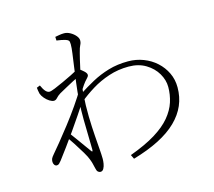

<svg xmlns="http://www.w3.org/2000/svg" viewBox="-114 -921 1228 1104"><g transform="rotate(-15 500.0 -369.0)"><path d="M360 -375 363 -420Q406 -448 452 -473Q498 -498 551.5 -514Q605 -530 669 -530Q717 -530 760 -513.5Q803 -497 835.5 -467.5Q868 -438 887 -398.5Q906 -359 906 -312Q906 -255 885 -206Q864 -157 821 -115Q778 -73 712.5 -39.5Q647 -6 558 20L546 -5Q639 -39 699 -76Q759 -113 793 -154Q827 -195 841 -238.5Q855 -282 855 -328Q855 -369 832 -408.5Q809 -448 766 -474Q723 -500 664 -500Q602 -500 546 -481.5Q490 -463 443 -434Q396 -405 360 -375ZM246 -453Q230 -443 220.5 -432Q211 -421 200 -421Q189 -421 174.5 -430Q160 -439 147.5 -453.5Q135 -468 130 -482Q127 -493 126 -502Q125 -511 124 -519L144 -527Q155 -502 166 -490Q177 -478 189 -478Q198 -478 222.5 -488Q247 -498 276 -511.5Q305 -525 329.5 -537Q354 -549 362 -554Q371 -559 375.5 -560Q380 -561 388 -557Q399 -550 412.5 -537.5Q426 -525 426 -515Q426 -507 418.5 -499.5Q411 -492 402 -481Q396 -474 389.5 -464.5Q383 -455 376 -444Q369 -433 361 -422L365 -479Q370 -487 374.5 -499Q379 -511 383 -525Q359 -514 335 -501.5Q311 -489 288.5 -476.5Q266 -464 246 -453ZM211 -206 229 -228Q247 -204 267 -176.5Q287 -149 304 -125Q321 -101 330 -89Q340 -74 340 -94Q340 -125 338.5 -171.5Q337 -218 336.5 -273Q336 -328 339 -381Q343 -437 349.5 -487.5Q356 -538 362 -581Q368 -624 372.5 -656.5Q377 -689 377 -710Q377 -727 372 -732.5Q367 -738 354 -742Q344 -745 331.5 -747.5Q319 -750 303 -752L302 -774Q313 -776 327 -778.5Q341 -781 356 -781Q374 -781 392.5 -770.5Q411 -760 423 -745.5Q435 -731 435 -718Q435 -703 428.5 -691.5Q422 -680 414 -648Q411 -636 405.5 -614Q400 -592 393.5 -561Q387 -530 381.5 -492.5Q376 -455 373 -414Q368 -348 369.5 -282.5Q371 -217 375 -165Q379 -113 381 -84Q382 -69 383 -55Q384 -41 384 -26Q384 -14 381.5 2Q379 18 372 30.5Q365 43 353 43Q344 43 337.5 36.5Q331 30 328 14Q324 -3 321 -15Q318 -27 312 -42Q307 -57 289 -87.5Q271 -118 249.5 -151Q228 -184 211 -206ZM361 -451 356 -377Q337 -346 310 -306Q283 -266 254 -224.5Q225 -183 197 -145Q169 -107 147 -78Q140 -69 134 -63.5Q128 -58 120 -58Q111 -58 105.5 -66Q100 -74 100 -84Q100 -95 103.5 -103Q107 -111 120 -126Q135 -143 165.5 -180.5Q196 -218 232.5 -265Q269 -312 303 -361Q337 -410 361 -451Z"/></g></svg>

Font: Noto Serif SC
Style: Regular
Weight: 200
Designer: Ryoko NISHIZUKA 西塚涼子 (kana & ideographs); Frank Grießhammer (Latin, Greek & Cyrillic); Wenlong ZHANG 张文龙 (bopomofo); San
Foundry: Adobe
Version: Version 2.001;hotconv 1.1.0;makeotfexe 2.6.0